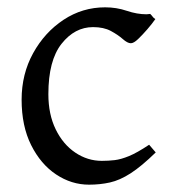

<svg xmlns="http://www.w3.org/2000/svg" viewBox="-20 -489 473 524"><path d="M380 -450Q383 -450 385 -450.5Q387 -451 390 -451Q395 -446 397 -443Q399 -440 404 -437Q395 -424 382 -409Q369 -394 357 -382.5Q345 -371 337 -371Q328 -371 315 -382.5Q302 -394 282.5 -404.5Q263 -415 234 -415Q184 -415 148 -369.5Q112 -324 112 -232Q112 -177 132 -136Q152 -95 185.5 -72.5Q219 -50 258 -50Q276 -50 293 -52Q310 -54 332 -63Q354 -72 387 -94L405 -73Q366 -35 336.5 -16Q307 3 280 9Q253 15 223 15Q175 15 133 -13Q91 -41 65 -93Q39 -145 39 -217Q39 -287 70.5 -344Q102 -401 153.5 -435Q205 -469 267 -469Q298 -469 326 -459.5Q354 -450 380 -450Z"/></svg>

Font: ChillKai
Style: Regular
Weight: 400
Designer: ChillType
Foundry: 寒蝉字型
Version: Version 2.000